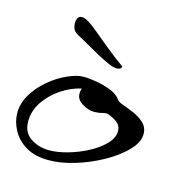

<svg xmlns="http://www.w3.org/2000/svg" viewBox="-89 -557 608 634"><g transform="rotate(15 215.5 -240.5)"><path d="M131 2Q84 2 53 -16.5Q22 -35 6.5 -64Q-9 -93 -9 -122Q-9 -155 9 -185.5Q27 -216 56.5 -241Q86 -266 118 -280Q134 -287 146.5 -290.5Q159 -294 174 -294Q192 -294 217.5 -289.5Q243 -285 267 -275.5Q291 -266 302 -249Q305 -244 322 -238Q339 -232 360 -223Q381 -214 396.5 -199.5Q412 -185 412 -162Q412 -134 384 -105Q356 -76 312 -51.5Q268 -27 220 -12.5Q172 2 131 2ZM124 -30Q153 -30 188 -40Q223 -50 255 -67Q287 -84 307.5 -105.5Q328 -127 328 -150Q328 -168 314.5 -178.5Q301 -189 281 -196Q274 -198 262 -194.5Q250 -191 234 -191Q215 -191 194 -204Q173 -217 173 -236Q173 -242 174 -247Q175 -252 176 -255Q140 -247 107.5 -225Q75 -203 54 -172Q33 -141 33 -104Q33 -67 60.5 -48.5Q88 -30 124 -30ZM268 -349Q258 -349 239 -357.5Q220 -366 198 -378Q176 -390 155.5 -402Q135 -414 121 -421Q104 -430 101 -441Q98 -452 98 -456Q98 -483 116 -483Q126 -483 139.5 -474.5Q153 -466 170 -452Q196 -430 227 -405Q258 -380 286 -360Q286 -349 268 -349Z"/></g></svg>

Font: Grechen Fuemen
Style: Regular
Weight: 400
Designer: Robert E. Leuschke
Foundry: Robert E. Leuschke
Version: Version 1.010; ttfautohint (v1.8.3)